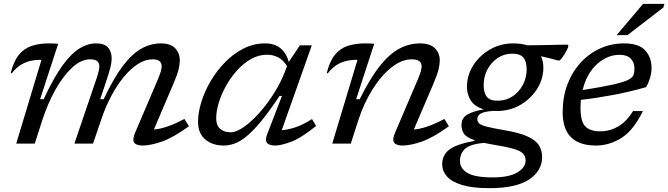

<svg xmlns="http://www.w3.org/2000/svg" viewBox="-20 -748 3480 1000"><path d="M964 -90.5Q882 -31 822.8 -10.5Q763.5 10 722.5 10Q690.5 10 679.2 -4.8Q668 -19.5 683.5 -56.5L802 -334Q813.5 -361.5 817.8 -377Q822 -392.5 822 -403Q822 -419.5 811.2 -429.2Q800.5 -439 774.5 -439Q736 -439 698 -414.5Q660 -390 625 -347.5Q590 -305 560.5 -249.8Q531 -194.5 510 -133L464.5 0H367.5L481 -334Q490.5 -361.5 494 -377Q497.5 -392.5 497.5 -403Q497.5 -419.5 486.5 -429.2Q475.5 -439 449 -439Q402.5 -439 356 -396.2Q309.5 -353.5 269 -281.5Q228.5 -209.5 200 -121L161 0H64.5L196 -436.5H191.5Q143 -436.5 106.8 -420.2Q70.5 -404 41 -366L36 -368Q51 -429 78.2 -462.5Q105.5 -496 145 -509Q184.5 -522 235 -522Q259.5 -522 283 -520L189 -231.5H207.5Q260 -344.5 306 -407.5Q352 -470.5 394.8 -496.2Q437.5 -522 479 -522Q525 -522 543.2 -500Q561.5 -478 561.5 -445.5Q561.5 -421 554 -392.8Q546.5 -364.5 530.5 -316.5L502 -231.5H520Q572.5 -342.5 620.8 -405.8Q669 -469 717.5 -495.5Q766 -522 818 -522Q868.5 -522 892.5 -496.5Q916.5 -471 916.5 -433Q916.5 -413 909.8 -385.2Q903 -357.5 883 -311L781.5 -73.5Q845.5 -78 940.5 -128.5Z M1370.5 -46 1448.5 -248.5H1436Q1381.5 -166.5 1339.2 -115.5Q1297 -64.5 1263.2 -37.2Q1229.5 -10 1201 0Q1172.5 10 1145.5 10Q1086.5 10 1049 -21.8Q1011.5 -53.5 1011.5 -113.5Q1011.5 -162 1028.8 -217.5Q1046 -273 1077.8 -326.8Q1109.5 -380.5 1153 -424.8Q1196.5 -469 1249 -495.5Q1301.5 -522 1360.5 -522Q1410 -522 1440.8 -496.8Q1471.5 -471.5 1484 -425.5L1542 -512H1604L1447.5 -70Q1480 -72 1520.2 -85.5Q1560.5 -99 1605 -128L1626.5 -92Q1548 -28.5 1495.2 -9.2Q1442.5 10 1414 10Q1349 10 1370.5 -46ZM1106 -131.5Q1106 -95 1126.5 -77Q1147 -59 1181.5 -59Q1211 -59 1250.8 -87Q1290.5 -115 1331.8 -161.5Q1373 -208 1408.8 -265Q1444.5 -322 1466 -380L1475 -403.5Q1454.5 -436.5 1428 -449.8Q1401.5 -463 1371.5 -463Q1327.5 -463 1287.8 -440.8Q1248 -418.5 1214.8 -381.5Q1181.5 -344.5 1157 -300.5Q1132.5 -256.5 1119.2 -212.2Q1106 -168 1106 -131.5Z M1687 -366 1682 -368Q1697 -429 1724.2 -462.5Q1751.5 -496 1791 -509Q1830.5 -522 1881 -522Q1905.5 -522 1929 -520L1835 -231.5H1853.5Q1908.5 -342.5 1959.5 -405.8Q2010.5 -469 2061.5 -495.5Q2112.5 -522 2167 -522Q2220.5 -522 2245.5 -496.5Q2270.5 -471 2270.5 -433Q2270.5 -413 2263.8 -385.2Q2257 -357.5 2237 -311L2135.5 -73.5Q2199.5 -78 2294.5 -128.5L2318 -90.5Q2236 -31 2176.8 -10.5Q2117.5 10 2076.5 10Q2044.5 10 2033 -4.8Q2021.5 -19.5 2037.5 -56.5L2156 -334Q2167.5 -361.5 2171.8 -377Q2176 -392.5 2176 -403Q2176 -439 2124 -439Q2072 -439 2018.8 -396.8Q1965.5 -354.5 1920.2 -282.5Q1875 -210.5 1846 -121L1807 0H1710.5L1842 -436.5H1837.5Q1789 -436.5 1752.8 -420.2Q1716.5 -404 1687 -366Z M2528.5 232Q2440.5 232 2386.5 215.5Q2332.5 199 2307.8 170.8Q2283 142.5 2283 108.5Q2283 60.5 2319 32Q2355 3.5 2451.5 -14.5L2452 -17.5Q2406.5 -33.5 2395 -54Q2383.5 -74.5 2383.5 -95.5Q2383.5 -134.5 2415.2 -152Q2447 -169.5 2500 -178.5Q2451.5 -193 2431.8 -225Q2412 -257 2412 -295.5Q2412 -355.5 2444.5 -407Q2477 -458.5 2531.8 -490.2Q2586.5 -522 2653 -522Q2695 -522 2726 -512Q2768 -512.5 2810.8 -513.2Q2853.5 -514 2886.5 -514.8Q2919.5 -515.5 2933 -515.5Q2940 -515.5 2940 -510Q2940 -501.5 2930 -482.8Q2920 -464 2908.5 -448.2Q2897 -432.5 2892 -432.5Q2885 -432.5 2864.2 -438.8Q2843.5 -445 2797.5 -455Q2810 -429.5 2810 -396Q2810 -336.5 2777.5 -285Q2745 -233.5 2690.5 -201.8Q2636 -170 2569 -170Q2559.5 -170 2551 -170.5Q2502.5 -167.5 2484.2 -156.8Q2466 -146 2466 -128Q2466 -115 2474.8 -106Q2483.5 -97 2512.8 -89Q2542 -81 2604 -70.5Q2682 -57.5 2725.5 -38.2Q2769 -19 2786.2 7.8Q2803.5 34.5 2803.5 70Q2803.5 141.5 2735.8 186.8Q2668 232 2528.5 232ZM2574 -223.5Q2617 -224 2650.5 -246.8Q2684 -269.5 2703.5 -306.5Q2723 -343.5 2723 -387Q2723 -427.5 2706 -448Q2689 -468.5 2648 -468.5Q2605.5 -468.5 2571.8 -445.8Q2538 -423 2518.5 -385.8Q2499 -348.5 2499 -305Q2499 -264.5 2516 -243.5Q2533 -222.5 2574 -223.5ZM2375.5 90.5Q2375.5 128.5 2413.8 152.2Q2452 176 2547 176Q2631 176 2674.2 150.2Q2717.5 124.5 2717.5 87.5Q2717.5 65.5 2703.5 51.2Q2689.5 37 2651 26.2Q2612.5 15.5 2539 3.5Q2518 0 2499.5 -4Q2425.5 3.5 2400.5 28.5Q2375.5 53.5 2375.5 90.5Z M3328.5 -169.5Q3279 -68.5 3216.2 -29.2Q3153.5 10 3084 10Q2910.5 10 2910.5 -163.5Q2910.5 -242.5 2935.2 -308Q2960 -373.5 3004 -421.5Q3048 -469.5 3106 -495.8Q3164 -522 3230 -522Q3308 -522 3340.8 -485.2Q3373.5 -448.5 3373.5 -395Q3373.5 -369 3365.5 -341.8Q3357.5 -314.5 3344.5 -294Q3259.5 -269.5 3171.2 -253Q3083 -236.5 3005.5 -228Q3003.5 -207.5 3003.5 -185.5Q3003.5 -116 3028.2 -90Q3053 -64 3106 -64Q3155 -64 3198.5 -88.5Q3242 -113 3277 -169.5ZM3207.5 -462.5Q3143 -462.5 3089.2 -413.8Q3035.5 -365 3014.5 -279Q3113.5 -294.5 3168.8 -306.8Q3224 -319 3248.5 -330.5Q3273 -342 3278.8 -356Q3284.5 -370 3284.5 -389.5Q3284.5 -423 3265 -442.8Q3245.5 -462.5 3207.5 -462.5ZM3191.5 -565 3329.5 -728H3440.5L3435 -709L3248 -565Z"/></svg>

Font: Newsreader Caption
Style: Italic
Weight: 400
Italic angle: -17°
Designer: Hugues Gentile
Foundry: Production Type
Version: Version 1.001